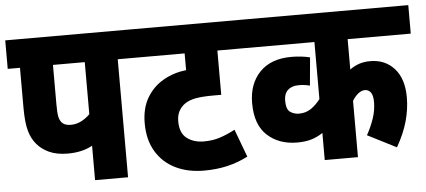

<svg xmlns="http://www.w3.org/2000/svg" viewBox="-46 -717 1802 812"><g transform="rotate(-5 855.5 -311.0)"><path d="M467 -501V0H327V-146Q283 -122 223 -122Q175 -122 143 -137Q111 -152 92 -175Q72 -198 62 -233Q52 -268 52 -333V-501H0V-622H542V-501ZM327 -501H192V-334Q192 -299 195 -283Q198 -267 207 -256Q219 -242 245 -242Q269 -242 289.5 -252.5Q310 -263 327 -280Z M1001 -501H890V-313H854Q811 -313 782.5 -308Q754 -303 735 -290Q719 -279 709 -261Q699 -243 699 -217Q699 -167 728 -145Q757 -123 800 -123Q837 -123 868 -133Q899 -143 933 -161L977 -43Q934 -21 888.5 -10.5Q843 0 790 0Q721 0 668.5 -26Q616 -52 586.5 -101.5Q557 -151 557 -221Q557 -285 583.5 -329.5Q610 -374 654 -399Q698 -424 751 -430V-501H529V-622H1001Z M1711 -501H1443V-372Q1462 -386 1483 -393Q1504 -400 1530 -400Q1593 -400 1632 -356.5Q1671 -313 1671 -234Q1671 -185 1657 -134Q1643 -83 1611 -27L1489 -89Q1507 -121 1519 -156Q1531 -191 1531 -226Q1531 -255 1521.5 -267.5Q1512 -280 1497 -280Q1482 -280 1468 -268.5Q1454 -257 1443 -239V0H1302V-115Q1278 -99 1252.5 -91.5Q1227 -84 1193 -84Q1116 -84 1066.5 -129Q1017 -174 1017 -266Q1017 -348 1064.5 -397.5Q1112 -447 1199 -447Q1242 -447 1278 -438L1267 -319Q1246 -325 1219 -325Q1190 -325 1173.5 -309.5Q1157 -294 1157 -265Q1157 -228 1173.5 -216.5Q1190 -205 1211 -205Q1240 -205 1262 -220Q1284 -235 1302 -259V-501H989V-622H1711Z"/></g></svg>

Font: Noto Sans Condensed ExtraBold
Style: Italic
Weight: 800
Width: 3
Italic angle: -12°
Designer: Monotype Design Team
Foundry: Monotype Imaging Inc.
Version: Version 2.013; ttfautohint (v1.8.4.7-5d5b)